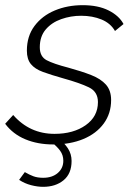

<svg xmlns="http://www.w3.org/2000/svg" viewBox="-37 -549 518 743"><path d="M169 10Q109 10 61 -10Q13 -30 -17 -70L14 -104Q78 -31 174 -31Q247 -31 294.5 -64.5Q342 -98 342 -154Q342 -194 307 -211Q272 -228 207 -246Q161 -259 129.5 -270.5Q98 -282 82.5 -301Q67 -320 67 -353Q67 -409 96.5 -448.5Q126 -488 175 -508.5Q224 -529 283 -529Q343 -529 383.5 -508.5Q424 -488 441 -456L408 -429Q391 -459 356 -473.5Q321 -488 277 -488Q237 -488 200 -475Q163 -462 140 -435Q117 -408 117 -366Q117 -330 143.5 -316Q170 -302 228 -287Q279 -273 316 -258.5Q353 -244 373 -221.5Q393 -199 393 -162Q393 -110 364.5 -71Q336 -32 285.5 -11Q235 10 169 10ZM130 174Q108 174 83 167.5Q58 161 37 147L59 117Q76 127 92 133Q108 139 130 139Q165 139 186.5 120.5Q208 102 208 73Q208 51 195.5 34Q183 17 161 0L188 -15Q212 4 226 25.5Q240 47 240 74Q240 123 209 148.5Q178 174 130 174Z"/></svg>

Font: Raleway Light
Style: Italic
Weight: 300
Italic angle: -12°
Designer: Matt McInerney, Pablo Impallari, Rodrigo Fuenzalida
Foundry: Matt McInerney, Pablo Impallari, Rodrigo Fuenzalida
Version: Version 4.026